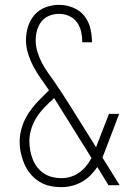

<svg xmlns="http://www.w3.org/2000/svg" viewBox="-20 -763 540 791"><path d="M233 8Q209 8 185.5 3Q162 -2 141.5 -15Q121 -28 105.5 -46.5Q90 -65 80.5 -87Q71 -109 66 -132.5Q61 -156 61 -180Q61 -211 71 -241.5Q81 -272 98.5 -298Q116 -324 137.5 -346.5Q159 -369 182 -391Q166 -415 149 -438.5Q132 -462 118.5 -487.5Q105 -513 96 -541Q87 -569 87 -597Q87 -626 95.5 -653.5Q104 -681 122.5 -702Q141 -723 168 -733Q195 -743 223 -743Q252 -743 280 -732Q308 -721 326.5 -698.5Q345 -676 352 -647Q359 -618 359 -589H319Q319 -610 314.5 -631.5Q310 -653 297.5 -670.5Q285 -688 265 -697Q245 -706 223 -706Q223 -706 223 -706Q223 -706 223 -706Q202 -706 182.5 -698Q163 -690 150.5 -674Q138 -658 132.5 -637.5Q127 -617 127 -597Q127 -573 134 -550Q141 -527 152 -505.5Q163 -484 177 -464.5Q191 -445 204.5 -425.5Q218 -406 231 -386Q244 -366 257 -346L376 -156Q376 -157 376.5 -158Q377 -159 377 -160L429 -294H471L415 -147Q412 -139 408.5 -130.5Q405 -122 402 -114L473 0H427L381 -75Q368 -56 352.5 -40.5Q337 -25 317.5 -14Q298 -3 276.5 2.5Q255 8 233 8ZM233 -29Q253 -29 272 -35Q291 -41 307 -52.5Q323 -64 335.5 -79.5Q348 -95 357 -112L223 -327Q218 -335 213 -343Q208 -351 203 -359Q183 -341 164.5 -322Q146 -303 131.5 -280.5Q117 -258 109 -232.5Q101 -207 101 -181Q101 -162 104.5 -143Q108 -124 115 -106.5Q122 -89 133.5 -74Q145 -59 161 -48.5Q177 -38 195.5 -33.5Q214 -29 233 -29Z"/></svg>

Font: iosevka_custom_sans_ss08 XLt
Style: Regular
Weight: 200
Designer: Belleve Invis
Foundry: Belleve Invis
Version: Version 10.3.0; ttfautohint (v1.8.3)